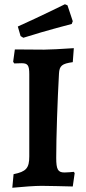

<svg xmlns="http://www.w3.org/2000/svg" viewBox="-20 -876 405 905"><path d="M90 -698C204 -734 318 -763 318 -763L323 -776L298 -851L286 -856C286 -856 171 -799 64 -751L77 -706ZM38 9C89 4 145 0 176 0C208 0 279 2 323 3L332 -60L328 -66C317 -65 298 -63 284 -63C253 -63 245 -77 245 -132C245 -231 251 -402 258 -529C260 -566 272 -576 323 -583L328 -649C267 -645 213 -642 188 -642C147 -642 93 -643 50 -643L42 -585L47 -577L82 -578C111 -578 118 -568 118 -526V-139C118 -83 103 -67 44 -55Z"/></svg>

Font: Alegreya SC
Style: Bold
Weight: 700
Designer: Juan Pablo del Peral
Foundry: Huerta Tipografica
Version: Version 2.007;PS 002.007;hotconv 1.0.88;makeotf.lib2.5.64775